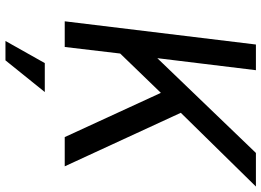

<svg xmlns="http://www.w3.org/2000/svg" viewBox="-147 -593 957 703"><g transform="rotate(90 331.5 -241.5)"><path d="M58 0 143 -700H237L193 -339L540 -700H663L393 -425L589 0H482L320 -352L176 -203L152 0ZM211 73H317L201 217H130Z"/></g></svg>

Font: Haskoy Medium
Style: Italic
Weight: 500
Designer: Ertekin Erdin
Foundry: Ertekin Erdin
Version: Version 2.000; ttfautohint (v1.8.4.7-5d5b)